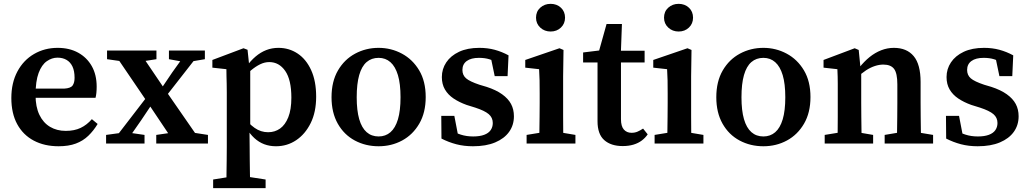

<svg xmlns="http://www.w3.org/2000/svg" viewBox="-20 -747 5354 999"><path d="M285 14Q211 14 155.5 -15.5Q100 -45 69.5 -101Q39 -157 39 -237Q39 -316 70.5 -375Q102 -434 157 -466Q212 -498 280 -498Q341 -498 386.5 -473Q432 -448 457.5 -403Q483 -358 483 -296Q483 -279 481.5 -264Q480 -249 477 -238H99V-286H315Q348 -288 358 -302.5Q368 -317 368 -342Q368 -378 357 -401Q346 -424 326 -435.5Q306 -447 279 -447Q250 -447 223.5 -428.5Q197 -410 181 -367.5Q165 -325 165 -252Q165 -191 185 -149.5Q205 -108 240.5 -87Q276 -66 322 -66Q367 -66 399.5 -81.5Q432 -97 458 -127L488 -102Q467 -67 439.5 -40.5Q412 -14 374.5 0Q337 14 285 14Z M532 0V-45L620 -57H649L732 -45V0ZM557 0 771 -278 809 -246H798L715 -122L630 0ZM793 0V-45L910 -62H952L1062 -45V0ZM822 -218 787 -253H797L876 -370L957 -483H1029ZM891 0 749 -212 564 -484H701L837 -283L1033 0ZM537 -439V-484H794V-439L697 -424H642ZM859 -439V-484H1046V-439L963 -425H936Z M1089 232V187L1195 170H1252L1362 187V232ZM1158 232Q1158 194 1158.5 157.5Q1159 121 1159.5 86.5Q1160 52 1160 18V-265Q1160 -292 1159.5 -311.5Q1159 -331 1158.5 -349Q1158 -367 1158 -387L1085 -395V-435L1247 -496L1268 -488L1277 -403L1282 -396V-83L1278 -75L1279 20Q1279 52 1279.5 87Q1280 122 1280.5 158Q1281 194 1282 232ZM1416 14Q1383 14 1355 3.5Q1327 -7 1303.5 -28.5Q1280 -50 1260 -84H1231L1239 -149Q1273 -104 1305 -81.5Q1337 -59 1375 -59Q1410 -59 1437 -78Q1464 -97 1480 -137Q1496 -177 1496 -239Q1496 -332 1464 -378Q1432 -424 1381 -424Q1357 -424 1333.5 -412.5Q1310 -401 1286 -381Q1262 -361 1235 -334L1228 -398H1260Q1284 -431 1310 -453Q1336 -475 1365.5 -486.5Q1395 -498 1429 -498Q1484 -498 1528.5 -468.5Q1573 -439 1599 -382Q1625 -325 1625 -244Q1625 -164 1596.5 -106.5Q1568 -49 1521 -17.5Q1474 14 1416 14Z M1950 14Q1882 14 1826 -16Q1770 -46 1737.5 -103.5Q1705 -161 1705 -241Q1705 -323 1738.5 -380.5Q1772 -438 1828 -468Q1884 -498 1950 -498Q2015 -498 2071 -468Q2127 -438 2161 -381Q2195 -324 2195 -242Q2195 -161 2161.5 -103.5Q2128 -46 2072.5 -16Q2017 14 1950 14ZM1950 -37Q1986 -37 2011.5 -59Q2037 -81 2050.5 -126Q2064 -171 2064 -241Q2064 -311 2050.5 -356Q2037 -401 2011.5 -423.5Q1986 -446 1950 -446Q1913 -446 1887.5 -424Q1862 -402 1849 -356.5Q1836 -311 1836 -241Q1836 -172 1849 -127Q1862 -82 1887.5 -59.5Q1913 -37 1950 -37Z M2441 14Q2394 14 2354 3.5Q2314 -7 2277 -26L2276 -144H2344L2368 -19H2320V-73Q2348 -56 2377.5 -46.5Q2407 -37 2442 -37Q2476 -37 2499 -45.5Q2522 -54 2533 -70Q2544 -86 2544 -107Q2544 -135 2523 -153Q2502 -171 2453 -187L2408 -201Q2369 -215 2340 -234.5Q2311 -254 2295 -281.5Q2279 -309 2279 -346Q2279 -388 2302 -422.5Q2325 -457 2368.5 -477.5Q2412 -498 2474 -498Q2517 -498 2554 -488Q2591 -478 2626 -459L2621 -351H2554L2531 -461H2576V-414Q2551 -431 2527 -438.5Q2503 -446 2472 -446Q2431 -446 2408.5 -429.5Q2386 -413 2386 -383Q2386 -356 2405 -339.5Q2424 -323 2475 -306L2512 -295Q2561 -279 2592.5 -256.5Q2624 -234 2639 -206Q2654 -178 2654 -142Q2654 -96 2629 -61Q2604 -26 2556.5 -6Q2509 14 2441 14Z M2720 0V-45L2824 -62H2873L2974 -45V0ZM2785 0Q2786 -25 2786.5 -62.5Q2787 -100 2787.5 -140Q2788 -180 2788 -212V-260Q2788 -300 2787.5 -328.5Q2787 -357 2785 -387L2713 -395V-435L2891 -496L2912 -487L2910 -350V-212Q2910 -180 2910 -140Q2910 -100 2910.5 -62.5Q2911 -25 2912 0ZM2845 -583Q2813 -583 2791 -603.5Q2769 -624 2769 -655Q2769 -687 2791 -707Q2813 -727 2845 -727Q2877 -727 2898.5 -707Q2920 -687 2920 -655Q2920 -624 2898.5 -603.5Q2877 -583 2845 -583Z M3151 -422V-483H3334V-422ZM3220 13Q3159 13 3124 -18Q3089 -49 3089 -116Q3089 -138 3089 -158.5Q3089 -179 3089 -206V-422H3014V-474L3136 -489L3089 -454L3136 -622H3216L3210 -460L3211 -444V-127Q3211 -90 3226 -73Q3241 -56 3266 -56Q3283 -56 3297 -62Q3311 -68 3326 -78L3350 -48Q3338 -30 3319.5 -16Q3301 -2 3276 5.5Q3251 13 3220 13Z M3386 0V-45L3490 -62H3539L3640 -45V0ZM3451 0Q3452 -25 3452.5 -62.5Q3453 -100 3453.5 -140Q3454 -180 3454 -212V-260Q3454 -300 3453.5 -328.5Q3453 -357 3451 -387L3379 -395V-435L3557 -496L3578 -487L3576 -350V-212Q3576 -180 3576 -140Q3576 -100 3576.5 -62.5Q3577 -25 3578 0ZM3511 -583Q3479 -583 3457 -603.5Q3435 -624 3435 -655Q3435 -687 3457 -707Q3479 -727 3511 -727Q3543 -727 3564.5 -707Q3586 -687 3586 -655Q3586 -624 3564.5 -603.5Q3543 -583 3511 -583Z M3952 14Q3884 14 3828 -16Q3772 -46 3739.5 -103.5Q3707 -161 3707 -241Q3707 -323 3740.5 -380.5Q3774 -438 3830 -468Q3886 -498 3952 -498Q4017 -498 4073 -468Q4129 -438 4163 -381Q4197 -324 4197 -242Q4197 -161 4163.5 -103.5Q4130 -46 4074.5 -16Q4019 14 3952 14ZM3952 -37Q3988 -37 4013.5 -59Q4039 -81 4052.5 -126Q4066 -171 4066 -241Q4066 -311 4052.5 -356Q4039 -401 4013.5 -423.5Q3988 -446 3952 -446Q3915 -446 3889.5 -424Q3864 -402 3851 -356.5Q3838 -311 3838 -241Q3838 -172 3851 -127Q3864 -82 3889.5 -59.5Q3915 -37 3952 -37Z M4271 0V-45L4375 -62H4424L4523 -45V0ZM4337 0Q4338 -25 4338.5 -62.5Q4339 -100 4339 -140Q4339 -180 4339 -212V-265Q4339 -292 4339 -311.5Q4339 -331 4338.5 -349Q4338 -367 4337 -387L4265 -395V-435L4427 -496L4448 -487L4459 -376L4461 -374V-212Q4461 -180 4461.5 -140Q4462 -100 4462.5 -62.5Q4463 -25 4464 0ZM4583 0V-45L4684 -62H4733L4835 -45V0ZM4646 0Q4647 -25 4647.5 -62Q4648 -99 4648.5 -139Q4649 -179 4649 -212V-308Q4649 -366 4632 -388.5Q4615 -411 4576 -411Q4555 -411 4532 -403.5Q4509 -396 4486 -381Q4463 -366 4438 -342L4431 -394H4450Q4476 -427 4504.5 -450Q4533 -473 4565 -485.5Q4597 -498 4631 -498Q4698 -498 4734 -455Q4770 -412 4770 -320V-212Q4770 -179 4770.5 -139Q4771 -99 4771.5 -62Q4772 -25 4773 0Z M5067 14Q5020 14 4980 3.5Q4940 -7 4903 -26L4902 -144H4970L4994 -19H4946V-73Q4974 -56 5003.5 -46.5Q5033 -37 5068 -37Q5102 -37 5125 -45.5Q5148 -54 5159 -70Q5170 -86 5170 -107Q5170 -135 5149 -153Q5128 -171 5079 -187L5034 -201Q4995 -215 4966 -234.5Q4937 -254 4921 -281.5Q4905 -309 4905 -346Q4905 -388 4928 -422.5Q4951 -457 4994.5 -477.5Q5038 -498 5100 -498Q5143 -498 5180 -488Q5217 -478 5252 -459L5247 -351H5180L5157 -461H5202V-414Q5177 -431 5153 -438.5Q5129 -446 5098 -446Q5057 -446 5034.5 -429.5Q5012 -413 5012 -383Q5012 -356 5031 -339.5Q5050 -323 5101 -306L5138 -295Q5187 -279 5218.5 -256.5Q5250 -234 5265 -206Q5280 -178 5280 -142Q5280 -96 5255 -61Q5230 -26 5182.5 -6Q5135 14 5067 14Z"/></svg>

Font: Source Serif 4 18pt SemiBold
Style: Regular
Weight: 600
Designer: Frank Grießhammer
Foundry: Adobe Systems Incorporated
Version: Version 4.004;hotconv 1.0.116;makeotfexe 2.5.65601